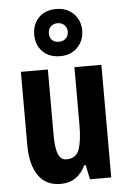

<svg xmlns="http://www.w3.org/2000/svg" viewBox="-58 -877 616 929"><g transform="rotate(-5 250.5 -412.5)"><path d="M445 -547V0H342L327 -70H320Q282 10 199 10Q127 10 90.5 -43.5Q54 -97 54 -191V-547H185V-229Q185 -167 197 -136.5Q209 -106 237 -106Q285 -106 299.5 -148.5Q314 -191 314 -269V-547ZM251 -606Q197 -606 165.5 -638Q134 -670 134 -720Q134 -771 165.5 -803Q197 -835 251 -835Q302 -835 334.5 -802.5Q367 -770 367 -721Q367 -672 335 -639Q303 -606 251 -606ZM251 -676Q271 -676 284 -688.5Q297 -701 297 -721Q297 -741 284 -753.5Q271 -766 251 -766Q231 -766 218 -753.5Q205 -741 205 -721Q205 -701 216.5 -688.5Q228 -676 251 -676Z"/></g></svg>

Font: Noto Sans Lao UI ExtCond
Style: Bold
Weight: 700
Width: 2
Designer: Monotype Design Team
Foundry: Monotype Imaging Inc.
Version: Version 2.000; ttfautohint (v1.8.4.7-5d5b)